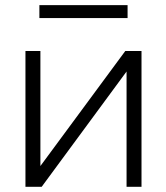

<svg xmlns="http://www.w3.org/2000/svg" viewBox="-20 -719 639 740"><path d="M131.8 -649.4V-699.2H471.7V-649.4ZM467.8 -443.4 140.6 1H78.1V-522.5H135.7V-79.1L462.9 -522.5H525.4V1H467.8Z"/></svg>

Font: Gen Shin Gothic Light
Style: Regular
Weight: 200
Designer: [Source Han Sans]
Ryoko NISHIZUKA  (kana & ideographs); Paul D. Hunt (Latin, Greek & Cyrillic); Wenlong ZHANG  (bopomofo
Version: Version 1.002.20150607